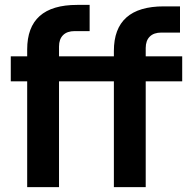

<svg xmlns="http://www.w3.org/2000/svg" viewBox="-20 -764 772 784"><path d="M91 0V-432H24V-534H91V-562Q91 -744 295 -744H346V-637H285Q254 -637 237.5 -620.5Q221 -604 221 -574V-534H445V-556Q445 -738 649 -738H715V-631H639Q608 -631 591.5 -614.5Q575 -598 575 -568V-534H724V-432H575V0H445V-432H221V0Z"/></svg>

Font: Cazoo Sans SemiBold
Style: Regular
Weight: 600
Designer: Jonathan Barnbrook, Julián Moncada
Foundry: Barnbrook Fonts
Version: Version 2.000;Glyphs 3.2.3 (3260)